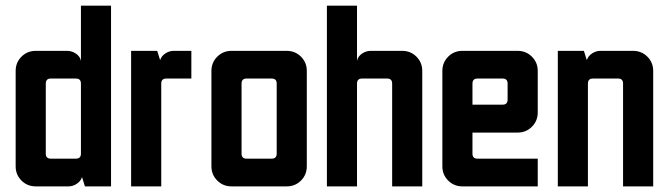

<svg xmlns="http://www.w3.org/2000/svg" viewBox="-20 -663 2379 683"><path d="M250 -383.6H160.7Q142.9 -383.6 142.9 -365.7V-116.4Q142.9 -98.6 160.7 -98.6H250Q267.9 -98.6 267.9 -116.4V-365.7Q267.9 -383.6 250 -383.6ZM267.9 -642.9H375V0H282.1L272.1 -32.1H271.4Q267.1 -18.6 253.2 -9.3Q239.3 0 223.6 0H107.1Q77.1 0 56.4 -20.7Q35.7 -41.4 35.7 -71.4V-410.7Q35.7 -440.7 56.4 -461.4Q77.1 -482.1 107.1 -482.1H219.3Q235.7 -482.1 250.4 -472.1Q265 -462.1 267.9 -446.4Z M446.4 -482.1H539.3L549.3 -450H550Q554.3 -463.6 568.2 -472.9Q582.1 -482.1 597.9 -482.1H660.7V-383.6H571.4Q553.6 -383.6 553.6 -365.7V0H446.4Z M946.4 -383.6H857.1Q839.3 -383.6 839.3 -365.7V-116.4Q839.3 -98.6 857.1 -98.6H946.4Q964.3 -98.6 964.3 -116.4V-365.7Q964.3 -383.6 946.4 -383.6ZM803.6 -482.1H1000Q1030 -482.1 1050.7 -461.4Q1071.4 -440.7 1071.4 -410.7V-71.4Q1071.4 -41.4 1050.7 -20.7Q1030 0 1000 0H803.6Q773.6 0 752.9 -20.7Q732.1 -41.4 732.1 -71.4V-410.7Q732.1 -440.7 752.9 -461.4Q773.6 -482.1 803.6 -482.1Z M1142.9 -642.9H1250V-446.4Q1252.9 -462.1 1267.5 -472.1Q1282.1 -482.1 1298.6 -482.1H1410.7Q1440.7 -482.1 1461.4 -461.4Q1482.1 -440.7 1482.1 -410.7V0H1375V-365.7Q1375 -383.6 1357.1 -383.6H1267.9Q1250 -383.6 1250 -365.7V0H1142.9Z M1767.9 -383.6H1678.6Q1660.7 -383.6 1660.7 -365.7V-290.7H1767.9Q1785.7 -290.7 1785.7 -308.6V-365.7Q1785.7 -383.6 1767.9 -383.6ZM1625 -482.1H1821.4Q1851.4 -482.1 1872.1 -461.4Q1892.9 -440.7 1892.9 -410.7V-262.9Q1892.9 -232.9 1872.1 -212.1Q1851.4 -191.4 1821.4 -191.4H1660.7V-116.4Q1660.7 -98.6 1678.6 -98.6H1892.9V0H1625Q1595 0 1574.3 -20.7Q1553.6 -41.4 1553.6 -71.4V-410.7Q1553.6 -440.7 1574.3 -461.4Q1595 -482.1 1625 -482.1Z M1964.3 -482.1H2057.1L2067.1 -450H2067.9Q2072.1 -463.6 2086.1 -472.9Q2100 -482.1 2115.7 -482.1H2232.1Q2262.1 -482.1 2282.9 -461.4Q2303.6 -440.7 2303.6 -410.7V0H2196.4V-365.7Q2196.4 -383.6 2178.6 -383.6H2089.3Q2071.4 -383.6 2071.4 -365.7V0H1964.3Z"/></svg>

Font: Aire Exterior
Style: Regular
Weight: 400
Width: 4
Designer: Jayvee Enaguas (HarvettFox96)
Version: 20190503.02